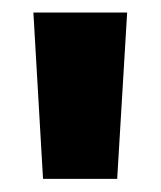

<svg xmlns="http://www.w3.org/2000/svg" viewBox="-20 -680 250 299"><path d="M162.5 -401.5H47L32 -660.5H178Z"/></svg>

Font: Anek Gurmukhi
Style: Bold
Weight: 700
Designer: Sarang Kulkarni (Gurmukhi), Yesha Goshar (Latin)
Foundry: Ek Type
Version: Version 1.003